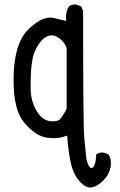

<svg xmlns="http://www.w3.org/2000/svg" viewBox="-20 -709 540 864"><path d="M386 135Q358 133 332 99.5Q306 66 296 12Q286 -42 282 -99Q252 -87 222 -87L195 -89Q143 -94 89 -157Q41 -213 41 -347Q41 -509 105 -574Q160 -630 208 -630Q218 -630 235 -625Q252 -620 278 -615L277 -633Q277 -659 290 -680Q302 -689 319 -689Q324 -689 345 -680L354 -660Q354 -139 359 -91.5Q364 -44 367 -10Q370 24 381 39Q386 47 391 47Q410 47 413 -14Q425 -23 442 -23Q447 -23 468 -14Q479 2 479 24Q479 69 444 104Q415 133 386 135ZM216 -163Q238 -163 249 -171Q276 -206 280 -222V-491Q274 -515 249 -535Q229 -550 213 -550Q171 -550 139 -483Q118 -439 118 -335V-302Q120 -251 146.5 -207Q173 -163 216 -163Z"/></svg>

Font: Xiaolai SC
Style: Regular
Weight: 400
Designer: Nozomi Seto 瀬戸のぞみ
Version: Version 3.11;December 4, 2020;FontCreator 13.0.0.2613 64-bit